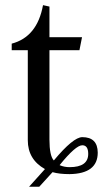

<svg xmlns="http://www.w3.org/2000/svg" viewBox="-20 -625 415 728"><path d="M243.7 8.8Q314.5 8.8 314.5 -41.5Q314.5 -74.2 292 -74.2Q267.1 -74.2 206.5 0.5V1.5Q224.1 8.8 243.7 8.8ZM128.9 83H90.3L150.4 16.1Q85.4 -20.5 85.4 -93.3V-434.6H24.4V-459.5Q121.1 -484.9 143.1 -605.5L167.5 -600.1V-483.9H291L281.2 -434.6H167.5V-95.7Q167.5 -34.2 184.1 -16.6Q257.8 -105 292 -105Q350.1 -105 350.6 -46.4Q350.6 33.7 243.7 35.2Q205.1 35.2 179.2 27.8Z"/></svg>

Font: Almanac
Style: Regular
Weight: 400
Designer: Eden's Almanac
Version: Version 3.501;March 28, 2021;FontCreator 13.0.0.2683 64-bit